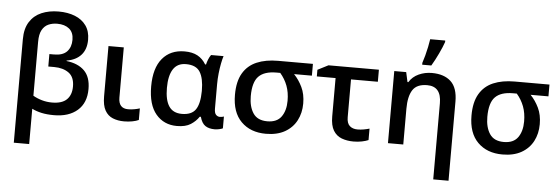

<svg xmlns="http://www.w3.org/2000/svg" viewBox="-59 -997 4171 1434"><g transform="rotate(5 2026.0 -280.5)"><path d="M331.1 -765.1Q399.9 -765.1 453.4 -743.9Q506.8 -722.7 537.4 -680.2Q567.9 -637.7 567.9 -574.2Q567.9 -502.4 529.8 -459.7Q491.7 -417 421.4 -405.3V-401.9Q508.3 -391.6 555.7 -344.7Q603 -297.9 603 -207.5Q603 -103.5 538.3 -47.1Q473.6 9.3 362.3 9.3Q309.6 9.3 269.3 0.5Q229 -8.3 197.3 -24.4V240.2H82V-535.6Q82 -615.2 114.3 -666Q146.5 -716.8 202.9 -741Q259.3 -765.1 331.1 -765.1ZM328.1 -673.3Q292 -673.3 262.2 -660.2Q232.4 -647 214.8 -615Q197.3 -583 197.3 -526.4V-122.1Q227.1 -104.5 263.7 -94Q300.3 -83.5 339.8 -83.5Q414.6 -83.5 450.2 -118.4Q485.8 -153.3 485.8 -216.8Q485.8 -287.1 443.1 -318.1Q400.4 -349.1 333.5 -349.1H289.1V-442.4H324.2Q389.6 -442.4 420.7 -475.3Q451.7 -508.3 451.7 -563.5Q451.7 -618.2 418.2 -645.8Q384.8 -673.3 328.1 -673.3Z M838.4 -540.5V-164.1Q838.4 -83 910.6 -83Q933.6 -83 956.5 -87.2Q979.5 -91.3 997.6 -97.2V-10.3Q979.5 -1.5 950 4.2Q920.4 9.8 888.2 9.8Q840.8 9.8 803.5 -5.4Q766.1 -20.5 744.9 -58.1Q723.6 -95.7 723.6 -163.1V-540.5Z M1284.2 9.8Q1186.5 9.8 1127 -60.5Q1067.4 -130.9 1067.4 -268.6Q1067.4 -405.8 1127.7 -478Q1188 -550.3 1293.9 -550.3Q1352.5 -550.3 1391.1 -529.3Q1429.7 -508.3 1454.6 -466.8H1461.4Q1465.3 -484.4 1473.4 -504.9Q1481.4 -525.4 1492.7 -540.5H1586.4Q1579.1 -518.6 1572.3 -483.9Q1565.4 -449.2 1561 -408.2Q1556.6 -367.2 1556.6 -327.1V-145.5Q1556.6 -111.8 1568.8 -98.9Q1581.1 -85.9 1598.6 -85.9Q1605.5 -85.9 1614.7 -87.6Q1624 -89.4 1628.4 -91.3V-2.9Q1620.6 1.5 1602.3 5.6Q1584 9.8 1567.9 9.8Q1523.9 9.8 1497.1 -8.3Q1470.2 -26.4 1457 -74.2H1448.7Q1425.8 -39.6 1387.5 -14.9Q1349.1 9.8 1284.2 9.8ZM1313.5 -83.5Q1386.2 -83.5 1416.3 -127.2Q1446.3 -170.9 1447.3 -263.7V-270.5Q1447.3 -361.3 1418 -408.9Q1388.7 -456.5 1312.5 -456.5Q1248 -456.5 1216.8 -408Q1185.5 -359.4 1185.5 -267.6Q1185.5 -175.8 1216.6 -129.6Q1247.6 -83.5 1313.5 -83.5Z M2210 -239.3Q2210 -168.5 2180.4 -112.1Q2150.9 -55.7 2093.3 -22.9Q2035.6 9.8 1951.2 9.8Q1835.4 9.8 1765.9 -59.6Q1696.3 -128.9 1696.3 -260.7Q1696.3 -360.4 1732.4 -422.1Q1768.6 -483.9 1835.7 -512.5Q1902.8 -541 1995.6 -541H2256.3V-452.6H2122.6Q2159.7 -414.1 2184.8 -361.8Q2210 -309.6 2210 -239.3ZM1814.9 -260.7Q1814.9 -182.1 1847.4 -133.1Q1879.9 -84 1953.6 -84Q2025.9 -84 2058.8 -130.1Q2091.8 -176.3 2091.8 -250Q2091.8 -313 2073 -362.5Q2054.2 -412.1 2019 -452.6H1990.2Q1900.4 -452.6 1857.7 -409.4Q1814.9 -366.2 1814.9 -260.7Z M2751 -540.5V-450.2H2549.8V-167Q2549.8 -121.6 2571.8 -101.8Q2593.8 -82 2630.9 -82Q2653.8 -82 2677 -86.2Q2700.2 -90.3 2719.7 -96.2V-10.3Q2701.2 -2 2671.4 4.2Q2641.6 10.3 2607.9 10.3Q2559.1 10.3 2519.5 -4.6Q2480 -19.5 2457 -57.1Q2434.1 -94.7 2434.1 -162.6V-450.2H2293.5V-500L2373 -540.5Z M3147.9 -550.8Q3239.3 -550.8 3290.3 -503.7Q3341.3 -456.5 3341.3 -352.5V240.2H3226.6V-331.1Q3226.6 -457 3120.6 -457Q3042.5 -457 3011.7 -408.4Q2981 -359.9 2981 -268.6V0H2866.2V-540.5H2955.6L2971.7 -467.3H2978Q3003.9 -509.3 3049.6 -530Q3095.2 -550.8 3147.9 -550.8ZM3069.8 -606V-620.1Q3078.1 -644 3086.7 -676.3Q3095.2 -708.5 3102.1 -741.2Q3108.9 -773.9 3112.8 -800.8H3225.6V-789.6Q3212.9 -752.4 3188.7 -701.4Q3164.6 -650.4 3138.2 -606Z M3983.4 -239.3Q3983.4 -168.5 3953.9 -112.1Q3924.3 -55.7 3866.7 -22.9Q3809.1 9.8 3724.6 9.8Q3608.9 9.8 3539.3 -59.6Q3469.7 -128.9 3469.7 -260.7Q3469.7 -360.4 3505.9 -422.1Q3542 -483.9 3609.1 -512.5Q3676.3 -541 3769 -541H4029.8V-452.6H3896Q3933.1 -414.1 3958.3 -361.8Q3983.4 -309.6 3983.4 -239.3ZM3588.4 -260.7Q3588.4 -182.1 3620.8 -133.1Q3653.3 -84 3727.1 -84Q3799.3 -84 3832.3 -130.1Q3865.2 -176.3 3865.2 -250Q3865.2 -313 3846.4 -362.5Q3827.6 -412.1 3792.5 -452.6H3763.7Q3673.8 -452.6 3631.1 -409.4Q3588.4 -366.2 3588.4 -260.7Z"/></g></svg>

Font: Open Sans SemiBold
Style: Regular
Weight: 600
Designer: Monotype Design Team
Foundry: Monotype Imaging Inc.
Version: Version 3.003; ttfautohint (v1.8.4)